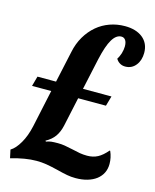

<svg xmlns="http://www.w3.org/2000/svg" viewBox="-115 -841 745 925"><g transform="rotate(15 257.5 -378.5)"><path d="M254.4 -10.3Q222.2 -18.1 198.7 -22Q175.3 -25.9 148.9 -25.9Q93.8 -25.9 22 -4.9L13.2 -45.9Q37.1 -60.1 58.1 -96.7Q78.6 -131.8 89.8 -182.1L129.9 -369.1H34.2L47.9 -418.9H140.6L174.8 -576.2Q183.6 -619.1 204.1 -654.1Q224.6 -689 253.9 -713.9Q282.2 -737.8 317.9 -750.5Q353.5 -763.2 393.1 -763.2Q447.8 -763.2 481 -737.3Q515.1 -710 515.1 -662.1Q515.1 -644.5 510.3 -628.7Q505.4 -612.8 496.1 -601.1Q476.1 -575.2 442.9 -575.2Q427.2 -575.2 415 -583Q402.8 -590.8 397 -602.1Q404.8 -613.8 411.1 -632.3Q417 -652.3 417 -668Q417 -688.5 409.7 -699.2Q402.3 -710 389.2 -710Q363.3 -710 343.8 -677.2Q324.7 -645.5 309.1 -576.2L274.9 -418.9H417L402.8 -369.1H264.2L232.9 -224.1Q225.6 -191.4 209.7 -168.9Q193.8 -146.5 165 -130.9L168 -127Q182.1 -132.3 194.1 -133.5Q206.1 -134.8 226.1 -134.8Q244.1 -134.8 260.7 -132.1Q277.3 -129.4 301.3 -124Q323.2 -118.7 340.8 -115.7Q358.4 -112.8 377 -112.8Q406.7 -112.8 429.7 -125Q452.6 -137.2 476.1 -165L479 -164.1Q492.2 -134.3 492.2 -102.1Q492.2 -53.2 454.1 -23.4Q435.5 -9.3 409.4 -1.7Q383.3 5.9 351.1 5.9Q329.1 5.9 307.9 2Q286.6 -2 254.4 -10.3Z"/></g></svg>

Font: Pattaya
Style: Regular
Weight: 400
Designer: Pablo Impallari / Thai characters Designed by Thanarat Vachiruckul and Suppakit Chalermlarp
Foundry: Pablo Impallari
Version: Version 1.007;September 16, 2023;FontCreator 15.0.0.2934 64-